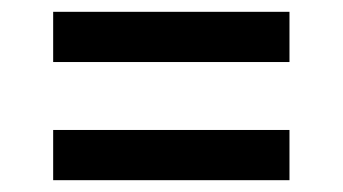

<svg xmlns="http://www.w3.org/2000/svg" viewBox="-20 -415 580 325"><path d="M70 -310V-395H470V-310ZM70 -110V-195H470V-110Z"/></svg>

Font: Saira Thin Medium
Style: Regular
Weight: 500
Version: Version 1.101